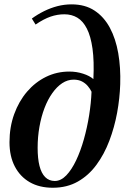

<svg xmlns="http://www.w3.org/2000/svg" viewBox="-20 -851 578 880"><path d="M222 9.5Q160.5 9.5 116.2 -16Q72 -41.5 47.8 -88.2Q23.5 -135 23.5 -199Q23.5 -268.5 45 -327.8Q66.5 -387 104 -430.8Q141.5 -474.5 191 -498.8Q240.5 -523 297.5 -523Q331 -523 361 -513.2Q391 -503.5 408 -488.5Q412 -571 404 -628Q396 -685 378.2 -719.8Q360.5 -754.5 334.5 -770Q308.5 -785.5 275 -785.5Q243 -785.5 211.8 -774.8Q180.5 -764 143 -738.5L126 -766Q152 -785 181.8 -799.8Q211.5 -814.5 243.2 -822.8Q275 -831 308 -831Q370 -831 413.2 -802.5Q456.5 -774 483.5 -723.8Q510.5 -673.5 522 -607Q533.5 -540.5 531 -465Q529 -401 516.8 -334.2Q504.5 -267.5 481.2 -206Q458 -144.5 422.2 -95.8Q386.5 -47 336.8 -18.8Q287 9.5 222 9.5ZM231 -21.5Q259 -21.5 283.8 -47.2Q308.5 -73 329 -116.2Q349.5 -159.5 364.5 -212.8Q379.5 -266 388.5 -322.5Q397.5 -379 399.5 -430.5Q393.5 -443.5 382.5 -456.5Q371.5 -469.5 355.5 -477.8Q339.5 -486 317.5 -486Q290 -486 265.2 -469.8Q240.5 -453.5 219.8 -424.2Q199 -395 184 -355.8Q169 -316.5 160.8 -270Q152.5 -223.5 152.5 -173.5Q152.5 -124.5 161 -90.8Q169.5 -57 187.2 -39.2Q205 -21.5 231 -21.5Z"/></svg>

Font: Merriweather 120pt SemiBold
Style: Italic
Weight: 600
Italic angle: -7.8°
Version: Version 2.101